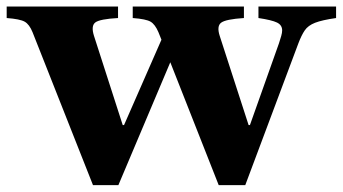

<svg xmlns="http://www.w3.org/2000/svg" viewBox="-34 -544 1026 575"><path d="M244.5 10.5 63.5 -447.5Q54 -471 40 -479Q26 -487 -14 -490V-524.5H319.5V-490Q265 -487 251.5 -476.8Q238 -466.5 247.5 -436.5L333.5 -169.5H337.5L449.5 -425L440.5 -447.5Q430.5 -471 417 -479Q403.5 -487 363.5 -490V-524.5H696.5V-490Q642.5 -486.5 628.5 -476.2Q614.5 -466 624 -436.5L710.5 -169.5H714.5L801.5 -414.5Q805.5 -426.5 808.2 -436.2Q811 -446 811 -453Q811 -469 795.5 -476.5Q780 -484 740 -490V-524.5H972.5V-490Q930.5 -484 909.5 -475.8Q888.5 -467.5 878.8 -453.2Q869 -439 859.5 -414L700.5 10.5H621L476 -357.5L320.5 10.5Z"/></svg>

Font: Libre Caslon Text
Style: Bold
Weight: 700
Designer: Pablo Impallari, Rodrigo Fuenzalida, Katja Schimmel
Foundry: Pablo Impallari, Rodrigo Fuenzalida
Version: Version 2.000